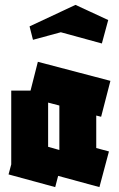

<svg xmlns="http://www.w3.org/2000/svg" viewBox="-20 -763 487 786"><path d="M206 3 15 -49 26 -90V-392H105L135 -510L432 -432L394 -285L374 -290V-157L426 -143L387 3L218 -43ZM177 -162 223 -149V-150V-331L177 -343ZM115 -600 101 -655 289 -743 423 -681 397 -585 229 -631Z"/></svg>

Font: Blaka
Style: Regular
Weight: 400
Designer: Mohamed Gaber
Foundry: Kief Type Foundry
Version: Version 1.003; ttfautohint (v1.8.4.7-5d5b)